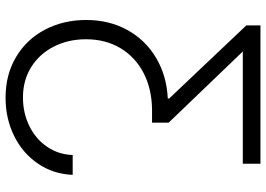

<svg xmlns="http://www.w3.org/2000/svg" viewBox="-153 -594 956 690"><g transform="rotate(90 325.0 -249.0)"><path d="M331.1 209Q248 209 184.6 171.1Q121.1 133.3 86.4 67.1Q51.8 1 51.8 -81.1Q51.8 -163.1 87.6 -228.3Q123.5 -293.5 187.7 -331.8Q252 -370.1 334 -374V-378.9L71.3 -656.2V-707H568.4V-643.6H165L420.9 -377V-317.4H373Q299.3 -316.4 242.2 -286.9Q185.1 -257.3 153.1 -203.9Q121.1 -150.4 121.1 -80.1Q121.1 -16.1 147.5 35.6Q173.8 87.4 221.2 116.9Q268.6 146.5 330.1 146.5Q385.7 146.5 432.4 123.8Q479 101.1 507.1 60.3Q535.2 19.5 537.1 -32.2H608.4Q605.5 37.6 568.1 92.5Q530.8 147.5 468.5 178.2Q406.2 209 331.1 209Z"/></g></svg>

Font: Pretendard Std Light
Style: Regular
Weight: 300
Designer: Base glyphs from Inter by Rasmus Andersson; Hangeul glyphs from Noto Sans CJK(Source Han Sans) by Jang Soo-young and Kan
Foundry: Kil Hyung-jin
Version: Version 1.309